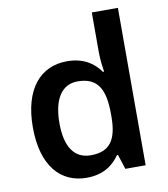

<svg xmlns="http://www.w3.org/2000/svg" viewBox="-85 -832 797 913"><g transform="rotate(-10 313.0 -375.0)"><path d="M260 10C341 10 389 -26 420 -71H425L448 0H546V-760H420V-570C420 -536 425 -492 429 -473H423C392 -517 343 -552 263 -552C135 -552 49 -456 49 -270C49 -85 134 10 260 10ZM298 -92C219 -92 177 -153 177 -268C177 -383 219 -449 296 -449C396 -449 426 -385 426 -269V-253C425 -145 391 -92 298 -92Z"/></g></svg>

Font: Noto Sans Bengali UI SemiBold
Style: Regular
Weight: 600
Designer: Jelle Bosma - Monotype Design Team
Foundry: Monotype Imaging Inc.
Version: Version 2.003